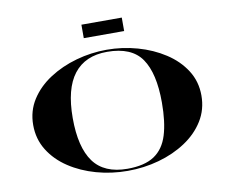

<svg xmlns="http://www.w3.org/2000/svg" viewBox="-92 -997 1343 1124"><g transform="rotate(-10 580.0 -435.0)"><path d="M460 -800V-880H700V-800ZM580 10Q483.5 10 394 -15Q304.5 -40 233.8 -86.8Q163 -133.5 121.5 -200.2Q80 -267 80 -350Q80 -433.5 122.5 -500Q165 -566.5 237 -613.2Q309 -660 398 -685Q487 -710 580 -710Q673 -710 762 -685Q851 -660 923 -613.2Q995 -566.5 1037.5 -500Q1080 -433.5 1080 -350Q1080 -267 1038.5 -200.2Q997 -133.5 926.2 -86.8Q855.5 -40 766 -15Q676.5 10 580 10ZM580 -697.5Q449.5 -697.5 382.2 -610.8Q315 -524 315 -350Q315 -176 378.5 -89.2Q442 -2.5 580 -2.5Q682 -2.5 739.8 -41Q797.5 -79.5 821.2 -156.8Q845 -234 845 -350Q845 -524 785.2 -610.8Q725.5 -697.5 580 -697.5Z"/></g></svg>

Font: Engraving CC
Style: Bold
Weight: 700
Designer: indestructible type*
Foundry: Cowboy Collective
Version: Version 1.000